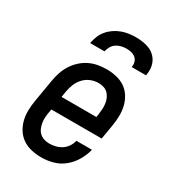

<svg xmlns="http://www.w3.org/2000/svg" viewBox="-183 -852 867 961"><g transform="rotate(30 250.0 -371.0)"><path d="M207 8Q178 8 150.5 2Q123 -4 100 -19Q77 -34 62 -57Q47 -80 40 -106.5Q33 -133 33.5 -162.5Q34 -192 39 -221L61 -351Q65 -375 73 -399.5Q81 -424 95 -446.5Q109 -469 129 -487.5Q149 -506 172.5 -517.5Q196 -529 221.5 -533.5Q247 -538 272 -538Q300 -538 328 -531.5Q356 -525 378 -510Q400 -495 414.5 -472Q429 -449 435.5 -422.5Q442 -396 441.5 -367Q441 -338 436 -309L422 -225H131L128 -207Q125 -192 124 -176Q123 -160 125.5 -144.5Q128 -129 134 -115Q140 -101 151 -91Q162 -81 176.5 -76.5Q191 -72 207 -72Q225 -72 243 -76.5Q261 -81 277 -91.5Q293 -102 303.5 -118Q314 -134 318 -152H408Q400 -119 382 -88Q364 -57 336.5 -34Q309 -11 275 -1.5Q241 8 207 8ZM144 -305H345L348 -323Q350 -338 351 -354Q352 -370 350 -385Q348 -400 342 -414Q336 -428 325.5 -438.5Q315 -449 300.5 -453.5Q286 -458 270 -458Q270 -458 270 -458Q270 -458 270 -458Q247 -458 225 -449Q203 -440 186.5 -422Q170 -404 161.5 -382Q153 -360 149 -337ZM133 -610Q137 -631 144.5 -650.5Q152 -670 166 -687Q180 -704 198 -716.5Q216 -729 236 -736.5Q256 -744 276.5 -747Q297 -750 318 -750Q338 -750 358 -747Q378 -744 395.5 -737Q413 -730 427 -717Q441 -704 449 -687Q457 -670 458.5 -650Q460 -630 456 -610H373Q376 -624 372.5 -638Q369 -652 358.5 -661Q348 -670 334 -673.5Q320 -677 306 -677Q291 -677 276 -673.5Q261 -670 248 -661.5Q235 -653 227 -639Q219 -625 216 -610Z"/></g></svg>

Font: Iosevka Slab Medium Oblique
Style: Regular
Weight: 500
Italic angle: -9°
Monospace: yes
Designer: Belleve Invis
Foundry: Belleve Invis
Version: Version 11.1.1; ttfautohint (v1.8.3)